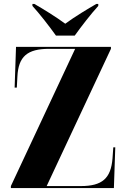

<svg xmlns="http://www.w3.org/2000/svg" viewBox="-20 -951 641 971"><path d="M263 -771H358C390 -816 442 -883 477 -921V-931H467C427 -908 357 -866 310 -831C263 -866 194 -908 154 -931H144V-921C179 -883 231 -816 263 -771ZM35 0H556L563 -206H553L549 -150C541 -49 497 -10 389 -10H216L541 -704V-714H61L54 -508H65L68 -564C73 -665 118 -704 228 -704H360L35 -10Z"/></svg>

Font: Noto Serif Display ExtraCondensed Black
Style: Regular
Weight: 900
Width: 2
Designer: Monotype Design Team
Foundry: Monotype Imaging Inc.
Version: Version 2.009